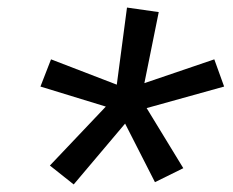

<svg xmlns="http://www.w3.org/2000/svg" viewBox="-20 -789 616 508"><path d="M175 -301 311 -462 390 -307 465 -344 368 -503 573 -560 547 -632 362 -569 400 -757 316 -769 289 -565 115 -632 87 -560 260 -507 112 -351Z"/></svg>

Font: Iosevka Sparkle Oblique
Style: Regular
Weight: 400
Italic angle: -9°
Designer: Belleve Invis
Foundry: Belleve Invis
Version: Version 4.5.0; ttfautohint (v1.8.3)